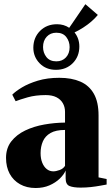

<svg xmlns="http://www.w3.org/2000/svg" viewBox="-20 -908 550 939"><path d="M154 11.5Q110.5 11.5 77.8 -7Q45 -25.5 27.2 -58.5Q9.5 -91.5 9.5 -136Q9.5 -183.5 35.2 -216.5Q61 -249.5 103.2 -269.8Q145.5 -290 196.5 -299Q247.5 -308 298 -308.5V-361Q298 -385 287.2 -403.5Q276.5 -422 255.8 -432.5Q235 -443 203.5 -443Q153.5 -443 115.2 -432Q77 -421 56.5 -413L40 -445Q56 -461.5 87.5 -480.5Q119 -499.5 165 -513.5Q211 -527.5 270 -527.5Q330.5 -527.5 373.2 -508.8Q416 -490 439 -449.5Q462 -409 462 -343.5V-40.5L501.5 -32.5V-5.5Q490.5 -3.5 470 0.2Q449.5 4 424.8 6.8Q400 9.5 374.5 9.5Q339 9.5 320 1.8Q301 -6 301 -36V-74Q292.5 -54 272 -34.2Q251.5 -14.5 221.8 -1.5Q192 11.5 154 11.5ZM241 -70Q254 -70 271.8 -76.5Q289.5 -83 298 -97V-272.5Q253 -272.5 227 -257.5Q201 -242.5 189.8 -216.8Q178.5 -191 178.5 -159Q178.5 -132.5 186.5 -112.5Q194.5 -92.5 208.5 -81.2Q222.5 -70 241 -70ZM253.5 -566.5Q205 -566.5 174 -598.2Q143 -630 143 -675Q143.5 -724.5 176 -757Q208.5 -789.5 259 -789.5Q292.5 -789.5 318.5 -772L397.5 -887.5L458.5 -835Q445.5 -819 426.8 -802.8Q408 -786.5 386.5 -772.8Q365 -759 344.5 -749.5Q368 -720 368 -680.5Q368 -631.5 335.8 -599Q303.5 -566.5 253.5 -566.5ZM255.5 -608Q284.5 -608 302.5 -627.2Q320.5 -646.5 320.5 -677.5Q320.5 -705.5 304.2 -726.8Q288 -748 255.5 -748Q226.5 -748 208.5 -728.5Q190.5 -709 190.5 -678Q190.5 -650 207 -629Q223.5 -608 255.5 -608Z"/></svg>

Font: Merriweather 120pt Black
Style: Regular
Weight: 900
Designer: Eben Sorkin
Foundry: Eben Sorkin
Version: Version 2.100